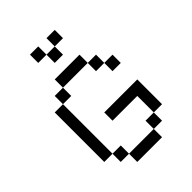

<svg xmlns="http://www.w3.org/2000/svg" viewBox="-233 -920 1028 1028"><g transform="rotate(-45 281.0 -406.0)"><path d="M187.5 -562.5H125V-500H187.5ZM62.5 -125H125V-500H62.5ZM125 -62.5H187.5V-125H125ZM187.5 0H375V-62.5H187.5ZM187.5 -562.5H375V-625H187.5ZM187.5 -750H250V-812.5H187.5ZM250 -250H437.5V-125H500V-312.5H250ZM250 -687.5H312.5V-750H250ZM312.5 -750H375V-812.5H312.5ZM375 -62.5H437.5V-125H375ZM375 -500H437.5V-562.5H375ZM437.5 -437.5H500V-500H437.5Z"/></g></svg>

Font: ChillMoonMono
Style: Regular
Weight: 400
Designer: Warren2060
Foundry: ChillType
Version: Version 1.000;Glyphs 3.1.1 (3135)